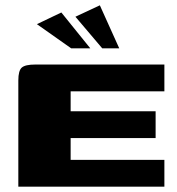

<svg xmlns="http://www.w3.org/2000/svg" viewBox="-20 -703 667 723"><path d="M49 0V-400Q49 -437 62 -448.5Q75 -460 113 -460H599V-359H246V-284H566V-183H246V-101H599V0ZM248 -521 119 -612 211 -656 320 -521ZM365 -521 264 -640 356 -683 429 -521Z"/></svg>

Font: Genos Thin ExtraBold
Style: Regular
Weight: 800
Version: Version 1.010